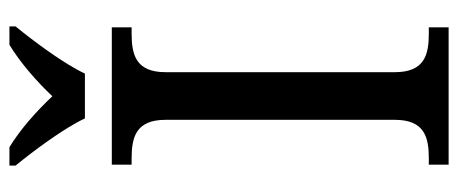

<svg xmlns="http://www.w3.org/2000/svg" viewBox="-302 -669 971 407"><g transform="rotate(-90 183.5 -465.5)"><path d="M136 -771H231C252 -816 300 -880 331 -918V-931H292C254 -908 213 -872 183 -840C153 -872 113 -908 75 -931H36V-918C67 -880 115 -816 136 -771ZM38 0H329V-42H316C271 -42 234 -51 234 -114V-600C234 -663 271 -672 316 -672H329V-714H38V-672H51C96 -672 133 -663 133 -600V-114C133 -51 96 -42 51 -42H38Z"/></g></svg>

Font: Noto Serif Thai
Style: Regular
Weight: 400
Designer: Monotype Design Team
Foundry: Monotype Imaging Inc.
Version: Version 1.901